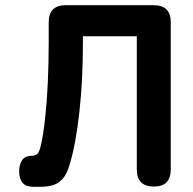

<svg xmlns="http://www.w3.org/2000/svg" viewBox="-20 -720 745 741"><path d="M108 1Q54 1 54 -59Q54 -85 65.5 -102Q77 -119 105 -119Q116 -119 124 -126Q132 -133 138 -160Q147 -199 154 -262Q161 -325 164.5 -401Q168 -477 168 -555V-634Q168 -700 234 -700H573Q639 -700 639 -634V-66Q639 0 574 0Q508 0 508 -66V-580H300V-556Q300 -412 286.5 -289Q273 -166 250 -89Q239 -49 222 -30Q205 -11 183 -5Q161 1 134 1Z"/></svg>

Font: Zen Maru Gothic Black
Style: Regular
Weight: 900
Designer: Yoshimichi Ohira
Foundry: Positype
Version: Version 1.001